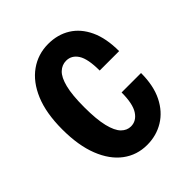

<svg xmlns="http://www.w3.org/2000/svg" viewBox="-156 -615 719 719"><g transform="rotate(-45 203.5 -255.0)"><path d="M210 10Q156 10 114.5 -21Q73 -52 49.5 -111.5Q26 -171 26 -256Q26 -342 50.5 -400.5Q75 -459 118 -489.5Q161 -520 215 -520Q265 -520 303 -496.5Q341 -473 362.5 -427Q384 -381 384 -313H281Q281 -375 264 -401.5Q247 -428 218 -428Q196 -428 179 -412Q162 -396 152.5 -358.5Q143 -321 143 -257Q143 -192 152.5 -153.5Q162 -115 178.5 -98.5Q195 -82 216 -82Q245 -82 263 -109.5Q281 -137 281 -197H384Q384 -130 361 -84Q338 -38 298.5 -14Q259 10 210 10Z"/></g></svg>

Font: Instrument Sans Condensed SemiBold
Style: Regular
Weight: 600
Width: 3
Designer: Rodrigo Fuenzalida
Foundry: fragTYPE
Version: Version 1.000;gftools[0.9.28]